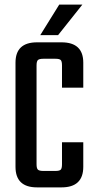

<svg xmlns="http://www.w3.org/2000/svg" viewBox="-20 -809 417 830"><path d="M340 -430H248V-526Q248 -544 242.5 -549.5Q237 -555 219 -555H168Q150 -555 144 -549.5Q138 -544 138 -526V-99Q138 -81 144 -75.5Q150 -70 168 -70H219Q237 -70 242.5 -75.5Q248 -81 248 -99V-194H340V-88Q340 1 246 1H140Q47 1 47 -88V-538Q47 -626 140 -626H246Q340 -626 340 -538ZM336 -789 231 -657H154L236 -789Z"/></svg>

Font: Teko Regular
Style: Regular
Weight: 400
Designer: Manushi Parikh, Jonny Pinhorn
Foundry: Indian Type Foundry
Version: Version 1.105;PS 1.0;hotconv 1.0.78;makeotf.lib2.5.61930; tt